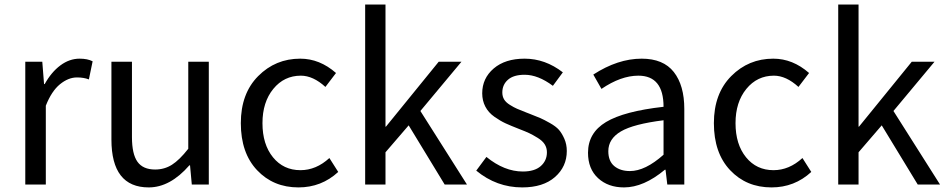

<svg xmlns="http://www.w3.org/2000/svg" viewBox="-20 -816 4186 849"><path d="M91.8 0V-543H167L174.8 -444.3H177.7Q207 -497.1 247.1 -526.9Q287.1 -556.6 332 -556.6Q367.2 -556.6 389.6 -544.9L373 -464.8Q350.6 -473.6 320.3 -473.6Q282.2 -473.6 245.1 -443.4Q208 -413.1 182.6 -348.6V0Z M637.7 12.7Q472.7 12.7 472.7 -199.2V-543H563.5V-210Q563.5 -134.8 587.9 -100.6Q612.3 -66.4 666 -66.4Q707 -66.4 740.2 -87.4Q773.4 -108.4 812.5 -158.2V-543H903.3V0H828.1L820.3 -85H817.4Q732.4 12.7 637.7 12.7Z M1299.8 12.7Q1188.5 12.7 1116.7 -63.5Q1044.9 -139.6 1044.9 -271.5Q1044.9 -402.3 1121.6 -479.5Q1198.2 -556.6 1307.6 -556.6Q1393.6 -556.6 1465.8 -493.2L1418.9 -431.6Q1364.3 -481.4 1310.5 -481.4Q1236.3 -481.4 1188.5 -422.9Q1140.6 -364.3 1140.6 -271.5Q1140.6 -177.7 1187 -120.6Q1233.4 -63.5 1308.6 -63.5Q1377.9 -63.5 1436.5 -117.2L1475.6 -55.7Q1401.4 12.7 1299.8 12.7Z M1594.7 0V-795.9H1684.6V-255.9H1686.5L1919.9 -543H2020.5L1838.9 -325.2L2044.9 0H1946.3L1787.1 -261.7L1684.6 -142.6V0Z M2289.1 12.7Q2175.8 12.7 2085.9 -61.5L2130.9 -122.1Q2210 -57.6 2292 -57.6Q2343.8 -57.6 2371.1 -81.5Q2398.4 -105.5 2398.4 -142.6Q2398.4 -162.1 2388.7 -177.7Q2378.9 -193.4 2357.4 -206.5Q2335.9 -219.7 2320.3 -227.1Q2304.7 -234.4 2274.4 -246.1Q2239.3 -259.8 2215.8 -270.5Q2192.4 -281.2 2166 -299.8Q2139.6 -318.4 2126 -344.7Q2112.3 -371.1 2112.3 -403.3Q2112.3 -469.7 2163.1 -513.2Q2213.9 -556.6 2299.8 -556.6Q2390.6 -556.6 2468.8 -496.1L2424.8 -436.5Q2359.4 -485.4 2299.8 -485.4Q2251 -485.4 2226.1 -463.4Q2201.2 -441.4 2201.2 -407.2Q2201.2 -389.6 2209 -376.5Q2216.8 -363.3 2234.9 -352.1Q2252.9 -340.8 2266.6 -335Q2280.3 -329.1 2307.6 -318.4Q2316.4 -315.4 2320.3 -313.5Q2353.5 -300.8 2369.1 -293.9Q2384.8 -287.1 2411.6 -272Q2438.5 -256.8 2451.7 -241.7Q2464.8 -226.6 2475.6 -202.1Q2486.3 -177.7 2486.3 -148.4Q2486.3 -79.1 2434.1 -33.2Q2381.8 12.7 2289.1 12.7Z M2739.3 12.7Q2668.9 12.7 2624.5 -28.3Q2580.1 -69.3 2580.1 -140.6Q2580.1 -228.5 2659.7 -276.4Q2739.3 -324.2 2914.1 -343.8Q2914.1 -481.4 2802.7 -481.4Q2725.6 -481.4 2639.6 -422.9L2603.5 -486.3Q2711.9 -556.6 2817.4 -556.6Q2913.1 -556.6 2959.5 -497.6Q3005.9 -438.5 3005.9 -334V0H2930.7L2922.9 -65.4H2919.9Q2826.2 12.7 2739.3 12.7ZM2765.6 -59.6Q2833 -59.6 2914.1 -131.8V-284.2Q2781.2 -267.6 2725.6 -234.9Q2669.9 -202.1 2669.9 -147.5Q2669.9 -103.5 2696.3 -81.5Q2722.7 -59.6 2765.6 -59.6Z M3391.6 12.7Q3280.3 12.7 3208.5 -63.5Q3136.7 -139.6 3136.7 -271.5Q3136.7 -402.3 3213.4 -479.5Q3290 -556.6 3399.4 -556.6Q3485.4 -556.6 3557.6 -493.2L3510.7 -431.6Q3456.1 -481.4 3402.3 -481.4Q3328.1 -481.4 3280.3 -422.9Q3232.4 -364.3 3232.4 -271.5Q3232.4 -177.7 3278.8 -120.6Q3325.2 -63.5 3400.4 -63.5Q3469.7 -63.5 3528.3 -117.2L3567.4 -55.7Q3493.2 12.7 3391.6 12.7Z M3686.5 0V-795.9H3776.4V-255.9H3778.3L4011.7 -543H4112.3L3930.7 -325.2L4136.7 0H4038.1L3878.9 -261.7L3776.4 -142.6V0Z"/></svg>

Font: irohakakuC Regular
Style: Regular
Weight: 400
Designer: [Source Han Sans]
Ryoko NISHIZUKA Ë•øÂ°öÊ∂ºÂ≠ê (kana & ideographs); Paul D. Hunt (Latin, Greek & Cyrillic); Wenlong ZHAN
Version: Version 1.001.20160904